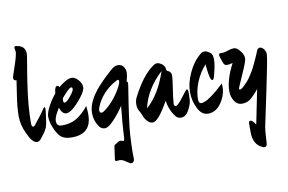

<svg xmlns="http://www.w3.org/2000/svg" viewBox="-103 -996 2215 1477"><g transform="rotate(-10 1004.5 -258.0)"><path d="M87 -795Q87 -807 100 -807Q105 -807 113 -805Q173 -793 173 -736Q173 -722 170 -705.5Q167 -689 158.5 -637Q150 -585 146 -562L136 -493Q112 -335 112 -202Q112 -173 126 -173Q131 -173 137 -179Q207 -267 218.5 -286.5Q230 -306 235.5 -306Q241 -306 241 -292.5Q241 -279 235.5 -241.5Q230 -204 229 -193.5Q228 -183 224.5 -170Q221 -157 218.5 -149.5Q216 -142 208 -128.5Q200 -115 197 -111Q176 -83 163.5 -67.5Q151 -52 134.5 -52Q118 -52 103 -67Q88 -82 81.5 -94Q75 -106 63 -131Q28 -199 28 -274Q28 -338 42.5 -431Q57 -524 60 -547Q37 -547 37 -567Q37 -575 39.5 -582.5Q42 -590 58 -638Q92 -735 92 -765Z M404 -40Q340 -40 310.5 -73Q281 -106 259 -174Q251 -200 251 -229.5Q251 -259 277.5 -308.5Q304 -358 336 -395Q340 -450 361 -450Q372 -450 376 -437Q397 -456 427 -474Q457 -492 481 -492Q505 -492 530.5 -464Q556 -436 556 -406.5Q556 -377 515 -326Q438 -230 394 -230Q362 -230 344 -283Q343 -281 334.5 -266.5Q326 -252 322.5 -245Q319 -238 313 -226Q303 -203 303 -185Q303 -144 344 -144Q412 -144 459.5 -172.5Q507 -201 554 -259Q558 -215 558 -192Q558 -40 404 -40ZM387 -349Q385 -337 385 -331Q385 -313 395 -313Q411 -313 442.5 -352Q474 -391 474 -405.5Q474 -420 463.5 -420Q453 -420 427.5 -394Q402 -368 387 -349Z M714 83Q714 75 720 72.5Q726 70 730 67.5Q734 65 740 60Q754 50 763.5 50Q773 50 779.5 53Q786 56 788 56Q799 56 799 15Q804 -82 818 -214Q789 -168 742 -116.5Q695 -65 667 -65Q639 -65 621 -90Q588 -137 588 -198Q588 -288 683 -394Q716 -430 732.5 -445.5Q749 -461 784 -493.5Q819 -526 847 -526Q875 -526 890 -506Q905 -486 905 -460.5Q905 -435 893 -391Q901 -386 901 -376.5Q901 -367 899 -357Q854 -75 848.5 13Q843 101 843 152L844 205Q844 218 837 226.5Q830 235 819 235Q808 235 782.5 215.5Q757 196 734 196L711 198Q699 198 699 187L712 94ZM828 -415Q825 -415 821 -413Q762 -384 717 -336Q672 -288 650 -229Q646 -217 646 -208Q646 -188 661 -188Q669 -188 679 -194Q725 -225 766 -276Q807 -327 831 -381Q836 -393 836 -404Q836 -415 828 -415Z M1037 -45Q1006 -45 981 -83Q974 -93 966 -114.5Q958 -136 946.5 -154Q935 -172 935 -202.5Q935 -233 947 -257Q1029 -419 1120 -479Q1132 -488 1148 -488Q1164 -488 1188 -470Q1202 -456 1205 -446Q1210 -424 1210 -419Q1245 -407 1245 -375Q1245 -353 1233 -275.5Q1221 -198 1219 -160Q1219 -139 1233 -139Q1249 -139 1290.5 -195Q1332 -251 1338 -251Q1348 -251 1348 -218L1346 -169Q1346 -141 1321 -92.5Q1296 -44 1257 -44Q1233 -44 1219 -60Q1214 -65 1204 -80Q1173 -125 1162 -192Q1080 -45 1037 -45ZM1011 -160Q1112 -247 1171 -423Q1045 -308 1011 -160Z M1467 -38Q1417 -38 1387.5 -98.5Q1358 -159 1358 -226.5Q1358 -294 1394.5 -374Q1431 -454 1490 -502Q1503 -514 1523 -514Q1543 -514 1570 -491Q1584 -478 1584 -437Q1584 -396 1560 -309Q1554 -287 1544 -287Q1525 -287 1515 -394Q1514 -411 1513 -415Q1464 -361 1436.5 -292.5Q1409 -224 1409 -160Q1409 -127 1431 -127Q1469 -127 1551 -195Q1566 -208 1573 -214.5Q1580 -221 1594 -233.5Q1608 -246 1610 -248Q1612 -239 1612 -222Q1612 -158 1571 -98Q1530 -38 1467 -38Z M1648 -480Q1654 -480 1663 -480Q1672 -480 1701 -489.5Q1730 -499 1747 -499Q1764 -499 1779.5 -485.5Q1795 -472 1808 -451Q1821 -430 1821 -407.5Q1821 -385 1777.5 -288.5Q1734 -192 1734 -185Q1734 -178 1742 -178Q1758 -178 1809 -236Q1820 -249 1833.5 -270.5Q1847 -292 1854 -303Q1861 -314 1873.5 -341Q1886 -368 1890 -376Q1909 -416 1923 -452Q1931 -469 1947 -469Q1963 -469 1977 -450Q1991 -431 1991 -412Q1991 -379 1939 -134Q1887 111 1881.5 138Q1876 165 1871 260Q1871 291 1850 291Q1843 291 1837 288Q1764 258 1764 160V93Q1764 72 1777 72Q1789 72 1802.5 89Q1816 106 1817 108L1871 -159Q1826 -105 1800 -86.5Q1774 -68 1737.5 -68Q1701 -68 1679 -102Q1657 -136 1657 -179Q1657 -268 1720 -389Q1692 -382 1674.5 -382Q1657 -382 1649 -400Q1645 -408 1636.5 -434.5Q1628 -461 1628 -467Q1628 -482 1648 -480Z"/></g></svg>

Font: Ma Shan Zheng
Style: Regular
Weight: 400
Designer: ZhongQi
Foundry: ZhongQi
Version: Version 2.001